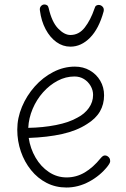

<svg xmlns="http://www.w3.org/2000/svg" viewBox="-20 -838 562 856"><path d="M276 -2Q228 -2 188 -22.5Q148 -43 118.5 -79.5Q89 -116 73 -162.5Q57 -209 57 -260Q57 -312 78 -362Q99 -412 135 -452.5Q171 -493 217.5 -517Q264 -541 314 -541Q351 -541 380.5 -524Q410 -507 427 -478Q444 -449 444 -413Q444 -373 425.5 -341Q407 -309 368 -285Q322 -255 257 -240.5Q192 -226 108 -223Q115 -176 138.5 -135.5Q162 -95 198 -71Q234 -47 277 -47Q320 -47 357.5 -69Q395 -91 429 -133Q434 -139 438.5 -142Q443 -145 448 -145Q454 -145 459.5 -141.5Q465 -138 468 -133Q471 -128 471 -122Q472 -117 469 -111Q466 -105 460 -97Q427 -55 378 -28.5Q329 -2 276 -2ZM106 -268Q171 -269 229.5 -280.5Q288 -292 326 -314Q357 -330 376 -356.5Q395 -383 395 -415Q395 -436 384 -455Q373 -474 354.5 -485.5Q336 -497 312 -497Q273 -497 237 -478Q201 -459 172 -426.5Q143 -394 125.5 -352.5Q108 -311 106 -268ZM294 -630Q260 -630 231.5 -650.5Q203 -671 183.5 -707.5Q164 -744 158 -791Q156 -803 162.5 -810.5Q169 -818 178 -818Q185 -818 190 -814.5Q195 -811 197 -802Q211 -740 239 -711Q267 -682 294 -682Q332 -682 358 -715.5Q384 -749 401 -799Q404 -810 409 -813Q414 -816 420 -816Q430 -816 437.5 -808Q445 -800 442 -787Q421 -710 381.5 -670Q342 -630 294 -630Z"/></svg>

Font: Playpen Sans ExtraLight
Style: Regular
Weight: 250
Designer: Laura Meseguer, Veronika Burian, José Scaglione
Foundry: TypeTogether
Version: Version 1.001